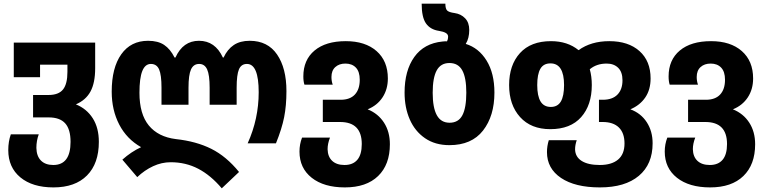

<svg xmlns="http://www.w3.org/2000/svg" viewBox="-20 -780 4170 1045"><path d="M25 37Q25 -10 39 -49H191Q178 -14 178 25Q179 70 203 94Q227 118 270 118Q364 118 364 -8Q364 -76 335 -108.5Q306 -141 245 -141H160V-263H244Q299 -263 323 -293Q347 -323 347 -389V-428H198V-360H55V-548H498V-409Q498 -329 472.5 -282Q447 -235 393 -212Q452 -188 485 -136Q518 -84 518 -8Q518 110 453.5 175Q389 240 271 240Q157 240 91 185.5Q25 131 25 37Z M909 103Q860 103 813.5 124.5Q767 146 727 184L646 89Q694 46 748 21Q670 -23 629 -102Q588 -181 588 -281Q588 -411 640 -484.5Q692 -558 786 -558Q840 -558 873.5 -535.5Q907 -513 930 -467H935Q976 -558 1063 -558Q1151 -558 1193 -467H1197Q1218 -512 1252.5 -535Q1287 -558 1339 -558Q1437 -558 1488 -483.5Q1539 -409 1539 -284Q1539 -205 1526.5 -142Q1514 -79 1482 0H1328Q1388 -133 1388 -278Q1388 -432 1324 -432Q1293 -432 1280.5 -402.5Q1268 -373 1268 -303V-210H1121V-303Q1121 -372 1107.5 -402Q1094 -432 1064 -432Q1033 -432 1019.5 -402Q1006 -372 1006 -303V-210H859V-303Q859 -372 846 -402Q833 -432 801 -432Q770 -432 754.5 -393.5Q739 -355 739 -275Q739 -159 790 -97Q841 -35 937 -23Q1048 -11 1130 30Q1212 71 1281 156L1187 245Q1127 174 1059 138.5Q991 103 909 103Z M1610 45Q1610 5 1624 -31H1776Q1763 2 1763 32Q1764 73 1788 95.5Q1812 118 1855 118Q1901 118 1925 89.5Q1949 61 1949 4Q1949 -116 1831 -116H1737V-237H1834Q1885 -237 1911.5 -265.5Q1938 -294 1938 -346Q1938 -390 1917 -412Q1896 -434 1860 -434Q1826 -434 1805 -415Q1784 -396 1784 -361Q1784 -338 1791 -319H1637Q1631 -337 1631 -364Q1631 -454 1692 -505Q1753 -556 1862 -556Q1968 -556 2029.5 -502Q2091 -448 2091 -353Q2091 -294 2062 -250Q2033 -206 1981 -185Q2038 -162 2070 -112.5Q2102 -63 2102 5Q2102 116 2038 178Q1974 240 1857 240Q1743 240 1676.5 187.5Q1610 135 1610 45Z M2182 -276Q2182 -396 2235 -470Q2288 -544 2388 -554Q2405 -556 2413 -555Q2419 -567 2419 -580Q2419 -593 2406.5 -600.5Q2394 -608 2369 -612Q2322 -619 2298.5 -652.5Q2275 -686 2275 -760H2404Q2404 -732 2414 -722.5Q2424 -713 2454 -709Q2489 -704 2511.5 -680.5Q2534 -657 2534 -617Q2534 -572 2515 -541Q2586 -519 2628.5 -450Q2671 -381 2671 -276Q2671 -149 2609 -69.5Q2547 10 2426 10Q2348 10 2293 -28Q2238 -66 2210 -130.5Q2182 -195 2182 -276ZM2518 -276Q2518 -357 2496 -397Q2474 -437 2426 -437Q2379 -437 2357 -397Q2335 -357 2335 -275Q2335 -194 2357.5 -153Q2380 -112 2427 -112Q2475 -112 2496.5 -152.5Q2518 -193 2518 -276Z M2957 48Q2957 15 2967 -17H3119Q3110 9 3110 33Q3111 74 3146 96Q3181 118 3244 118Q3309 118 3344 88.5Q3379 59 3379 1Q3379 -56 3348.5 -86Q3318 -116 3260 -116H3240V-237H3261Q3313 -237 3340.5 -265Q3368 -293 3368 -343Q3368 -388 3344.5 -411Q3321 -434 3282 -434Q3227 -434 3190 -403Q3201 -364 3201 -317Q3201 -208 3143 -142.5Q3085 -77 2975 -77Q2870 -77 2810.5 -143Q2751 -209 2751 -317Q2751 -426 2810 -491Q2869 -556 2979 -556Q3069 -556 3129 -507Q3197 -556 3296 -556Q3400 -556 3460.5 -502Q3521 -448 3521 -353Q3521 -292 3492 -249.5Q3463 -207 3411 -185Q3468 -164 3500 -115Q3532 -66 3532 0Q3532 114 3457 177Q3382 240 3245 240Q3110 240 3033.5 188.5Q2957 137 2957 48ZM3050 -317Q3050 -435 2976 -435Q2938 -435 2921 -405.5Q2904 -376 2904 -317Q2904 -258 2922 -228Q2940 -198 2978 -198Q3015 -198 3032.5 -227.5Q3050 -257 3050 -317Z M3598 45Q3598 5 3612 -31H3764Q3751 2 3751 32Q3752 73 3776 95.5Q3800 118 3843 118Q3889 118 3913 89.5Q3937 61 3937 4Q3937 -116 3819 -116H3725V-237H3822Q3873 -237 3899.5 -265.5Q3926 -294 3926 -346Q3926 -390 3905 -412Q3884 -434 3848 -434Q3814 -434 3793 -415Q3772 -396 3772 -361Q3772 -338 3779 -319H3625Q3619 -337 3619 -364Q3619 -454 3680 -505Q3741 -556 3850 -556Q3956 -556 4017.5 -502Q4079 -448 4079 -353Q4079 -294 4050 -250Q4021 -206 3969 -185Q4026 -162 4058 -112.5Q4090 -63 4090 5Q4090 116 4026 178Q3962 240 3845 240Q3731 240 3664.5 187.5Q3598 135 3598 45Z"/></svg>

Font: Noto Sans Georgian Bold Narrow
Style: Regular
Weight: 700
Width: 4
Designer: Monotype Design team
Foundry: Monotype Imaging Inc.
Version: Version 1.000